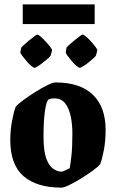

<svg xmlns="http://www.w3.org/2000/svg" viewBox="-20 -847 530 878"><path d="M261 11Q148 11 87.5 -41.5Q27 -94 27 -207Q27 -251 35 -294Q43 -337 52 -359Q62 -371 87 -389.5Q112 -408 141.5 -426.5Q171 -445 196.5 -457.5Q222 -470 233 -470Q347 -470 405 -413.5Q463 -357 463 -253Q463 -203 455 -161Q447 -119 438 -96Q428 -84 404 -66.5Q380 -49 351 -31Q322 -13 297 -1Q272 11 261 11ZM262 -62Q265 -62 274 -66Q283 -70 291 -74Q299 -78 299 -78Q303 -101 307 -138.5Q311 -176 311 -238Q311 -280 303 -316.5Q295 -353 277.5 -375Q260 -397 229 -397Q223 -397 217 -396.5Q211 -396 204 -393Q193 -389 186 -343Q179 -297 179 -222Q179 -157 191.5 -122.5Q204 -88 223.5 -75Q243 -62 262 -62ZM84 -737V-827H413V-737ZM284 -629Q285 -631 295 -640.5Q305 -650 318.5 -661Q332 -672 343.5 -680.5Q355 -689 358 -689Q362 -689 373.5 -679.5Q385 -670 397 -656.5Q409 -643 417.5 -631.5Q426 -620 425 -616L419 -594Q418 -590 408 -581Q398 -572 385 -561.5Q372 -551 360.5 -544Q349 -537 345 -537Q340 -537 329.5 -546Q319 -555 307.5 -568.5Q296 -582 288 -593Q280 -604 281 -608ZM77 -629Q78 -631 88 -640.5Q98 -650 111.5 -661Q125 -672 136.5 -680.5Q148 -689 150 -689Q155 -689 166 -679.5Q177 -670 189.5 -656.5Q202 -643 210.5 -631.5Q219 -620 218 -616L212 -594Q211 -590 201 -581Q191 -572 177.5 -561.5Q164 -551 153 -544Q142 -537 138 -537Q133 -537 122.5 -546Q112 -555 100.5 -568.5Q89 -582 81 -593Q73 -604 73 -608Z"/></svg>

Font: Grenze Gotisch ExtraBold
Style: Regular
Weight: 800
Designer: Renata Polastri
Foundry: Omnibus-Type
Version: Version 1.001